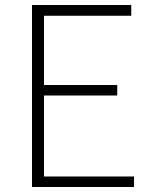

<svg xmlns="http://www.w3.org/2000/svg" viewBox="-20 -748 607 768"><path d="M108 0V-728H505V-685H156V-408H449V-366H156V-42H516V0Z"/></svg>

Font: Noto Sans JP Thin ExtraLight
Style: Regular
Weight: 250
Version: Version 2.004-H2;hotconv 1.0.118;makeotfexe 2.5.65603